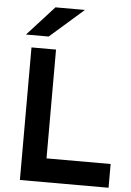

<svg xmlns="http://www.w3.org/2000/svg" viewBox="-61 -966 687 1010"><g transform="rotate(5 283.0 -460.5)"><path d="M83 0V-700H212.6V-125.4H551.2V0ZM48.2 -765 190.2 -921H346L168 -765Z"/></g></svg>

Font: Overpass
Style: Regular
Weight: 400
Designer: Delve Withrington, Dave Bailey, Thomas Jockin
Foundry: Delve Fonts LLC
Version: Version 4.000